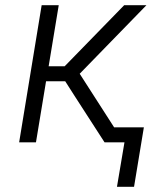

<svg xmlns="http://www.w3.org/2000/svg" viewBox="-20 -550 640 742"><path d="M432 172 461 0H384L271 -175L232 -236H158L119 0H54L141 -530H207L168 -294H230L460 -530H546L288 -265L421 -58H536L498 172Z"/></svg>

Font: Iosevka Curly Light Extended
Style: Italic
Weight: 300
Width: 7
Italic angle: -9°
Monospace: yes
Designer: Belleve Invis
Foundry: Belleve Invis
Version: Version 11.1.0; ttfautohint (v1.8.3)